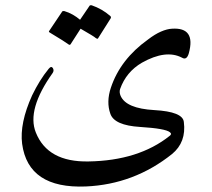

<svg xmlns="http://www.w3.org/2000/svg" viewBox="-20 -507 804 729"><path d="M671 -288Q610 -320 519 -269Q459 -234 436 -169Q432 -157 438 -143Q459 -95 566 -89Q674 -83 678 -44Q688 33 633 78Q489 193 306 201Q87 210 64 39Q54 -39 102 -145Q116 -174 131.5 -199Q147 -224 165 -246Q175 -258 181 -248Q186 -239 180 -230Q81 -91 116 -4Q161 109 316 106Q506 103 624 9Q634 2 625 -5Q608 -19 512 -25Q414 -31 399 -75Q383 -120 401 -174Q437 -282 542 -357Q568 -377 591 -387Q614 -397 633 -398Q724 -404 697 -305Q689 -277 671 -288ZM320 -485Q322 -488 328 -487Q348 -480 365.5 -470Q383 -460 399 -446Q403 -442 400 -437L352 -361Q350 -358 343 -363Q340 -366 326 -374.5Q312 -383 286 -398L248 -339Q245 -334 238 -340Q234 -343 217 -354Q200 -365 168 -384Q164 -387 167 -390L216 -463Q218 -466 224 -465Q241 -460 256 -451.5Q271 -443 284 -432Z"/></svg>

Font: Amiri
Style: Regular
Weight: 400
Designer: Khaled Hosny
Version: Version 0.114